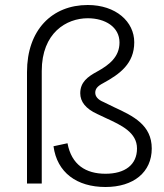

<svg xmlns="http://www.w3.org/2000/svg" viewBox="-20 -734 658 768"><path d="M402 14C514 14 587 -45 587 -140C587 -234 513 -270 437 -305L394 -326C372 -335 361 -348 361 -363C361 -378 369 -389 392 -401C460 -438 517 -480 517 -565C517 -647 444 -714 331 -714C188 -714 88 -614 88 -446V0H147V-450C147 -603 246 -661 331 -661C401 -661 458 -626 458 -564C458 -506 416 -474 369 -448C330 -427 301 -405 301 -361C301 -327 323 -299 369 -278L405 -261C466 -233 528 -204 528 -140C528 -75 480 -39 402 -39C323 -39 266 -75 250 -161L194 -149C208 -44 287 14 402 14Z"/></svg>

Font: Meta Space Light
Style: Regular
Weight: 300
Designer: Meta Pool / Florian Karsten
Foundry: Meta Pool / Florian Karsten
Version: Version 2.000;Glyphs 3.1.1 (3137)